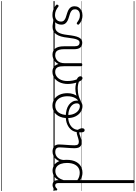

<svg xmlns="http://www.w3.org/2000/svg" viewBox="484 -1978 2431 3440"><g transform="rotate(90 1700.0 -257.5)"><path d="M319 -11Q356 -25 381 -29Q406 -33 426.5 -32Q447 -31 468 -31Q477 -31 481 -23.5Q485 -16 483.5 -7Q482 2 476.5 9.5Q471 17 462 17Q430 17 403.5 11.5Q377 6 352 3.5Q327 1 298 12ZM249 19Q203 19 167 7.5Q131 -4 105 -20.5Q79 -37 67 -50Q60 -58 61.5 -65.5Q63 -73 70 -83Q78 -91 85.5 -91.5Q93 -92 101 -85Q133 -59 170 -43Q207 -27 252 -27Q287 -27 312.5 -40.5Q338 -54 352 -78Q366 -102 366 -133Q366 -169 346 -188.5Q326 -208 295 -219Q264 -230 229.5 -240Q195 -250 163.5 -265Q132 -280 112 -307Q92 -334 92 -380Q92 -420 112 -451Q132 -482 169 -500.5Q206 -519 256 -519Q293 -519 324 -509.5Q355 -500 378.5 -485Q402 -470 417 -454Q424 -446 422 -439Q420 -432 413 -424Q407 -417 398.5 -417Q390 -417 382 -423Q350 -447 321 -460Q292 -473 253 -473Q201 -473 173.5 -449Q146 -425 146 -385Q146 -350 165.5 -330Q185 -310 216.5 -298.5Q248 -287 283.5 -277Q319 -267 350 -252Q381 -237 401 -210.5Q421 -184 421 -138Q421 -100 402.5 -63.5Q384 -27 346.5 -4Q309 19 249 19ZM0 928H527V938H0ZM0 -20H527V0H0ZM0 -505H527V-500H0ZM0 -1448H527V-1438H0Z M462 17Q453 17 448.5 9.5Q444 2 444.5 -7Q445 -16 451 -23.5Q457 -31 468 -31Q499 -31 521.5 -45.5Q544 -60 561 -87.5Q578 -115 588.5 -155Q599 -195 605 -247Q613 -318 623.5 -369Q634 -420 649.5 -452Q665 -484 687.5 -499.5Q710 -515 743 -515Q752 -515 756.5 -508Q761 -501 760.5 -491.5Q760 -482 755 -474.5Q750 -467 741 -467Q723 -467 710 -455.5Q697 -444 687 -419Q677 -394 669.5 -354Q662 -314 655 -257Q648 -186 632.5 -134.5Q617 -83 593 -49Q569 -15 536.5 1Q504 17 462 17ZM527 928H627V938H527ZM527 -20H627V0H527ZM527 -505H627V-500H527ZM527 -1448H627V-1438H527Z M959 18Q923 18 895 5.5Q867 -7 847.5 -32.5Q828 -58 818.5 -96Q809 -134 809 -184V-374Q809 -424 792 -445.5Q775 -467 741 -467Q730 -467 724 -474.5Q718 -482 718.5 -491.5Q719 -501 725 -508Q731 -515 743 -515Q772 -515 794 -506.5Q816 -498 831 -480Q846 -462 853.5 -435Q861 -408 861 -370V-189Q861 -138 871.5 -102Q882 -66 906 -48Q930 -30 969 -30Q994 -30 1019 -39Q1044 -48 1065.5 -68.5Q1087 -89 1099.5 -122.5Q1112 -156 1112 -205V-496Q1112 -506 1118.5 -510.5Q1125 -515 1139 -515Q1153 -515 1159 -510.5Q1165 -506 1165 -496V-204Q1165 -158 1169.5 -125.5Q1174 -93 1186 -72Q1198 -51 1218.5 -40.5Q1239 -30 1269 -30Q1295 -30 1318.5 -39.5Q1342 -49 1362.5 -67Q1383 -85 1398.5 -111.5Q1414 -138 1422.5 -172Q1431 -206 1431 -247Q1431 -304 1422.5 -345Q1414 -386 1402 -417Q1373 -430 1359.5 -447Q1346 -464 1346 -483Q1346 -496 1354 -507.5Q1362 -519 1380 -519Q1403 -519 1422 -493Q1441 -467 1455 -425.5Q1469 -384 1476.5 -338.5Q1484 -293 1484 -255Q1484 -213 1475 -172.5Q1466 -132 1448 -97.5Q1430 -63 1403.5 -37Q1377 -11 1342 4Q1307 19 1262 19Q1228 19 1201 7Q1174 -5 1155 -29Q1136 -53 1125 -90Q1111 -55 1085.5 -31Q1060 -7 1027.5 5.5Q995 18 959 18ZM627 928H1565V938H627ZM627 -20H1565V0H627ZM627 -505H1565V-500H627ZM627 -1448H1565V-1438H627Z M1569 -392Q1527 -392 1486.5 -401.5Q1446 -411 1407 -431Q1400 -435 1398.5 -442.5Q1397 -450 1399.5 -457Q1402 -464 1407 -467.5Q1412 -471 1418 -467Q1448 -451 1485.5 -442.5Q1523 -434 1565 -434Q1600 -434 1637.5 -439Q1675 -444 1708.5 -454.5Q1742 -465 1766 -479Q1774 -484 1780 -478.5Q1786 -473 1786.5 -464.5Q1787 -456 1779 -451Q1733 -422 1677 -407Q1621 -392 1569 -392ZM1565 928V938ZM1565 -20V0ZM1565 -505V-500ZM1565 -1448V-1438Z M1873 19Q1805 19 1754 -15.5Q1703 -50 1676 -110.5Q1649 -171 1649 -250Q1649 -308 1665 -354.5Q1681 -401 1711.5 -435Q1742 -469 1785 -487Q1828 -505 1882 -505Q1890 -505 1892.5 -498Q1895 -491 1892.5 -483.5Q1890 -476 1881 -476Q1849 -476 1821.5 -465.5Q1794 -455 1772 -435Q1750 -415 1735 -387Q1720 -359 1712 -324.5Q1704 -290 1704 -250Q1704 -185 1724.5 -135.5Q1745 -86 1782.5 -58.5Q1820 -31 1873 -31Q1912 -31 1943 -46.5Q1974 -62 1995.5 -91.5Q2017 -121 2028.5 -161.5Q2040 -202 2040 -250Q2040 -321 2016.5 -371Q1993 -421 1956.5 -446.5Q1920 -472 1881 -472Q1869 -472 1862.5 -479Q1856 -486 1856 -495.5Q1856 -505 1862.5 -512Q1869 -519 1881 -519Q1936 -519 1985 -487Q2034 -455 2064.5 -394.5Q2095 -334 2095 -250Q2095 -202 2085 -161Q2075 -120 2056 -87Q2037 -54 2009.5 -30Q1982 -6 1948 6.5Q1914 19 1873 19ZM1565 928H2166V938H1565ZM1565 -20H2166V0H1565ZM1565 -505H2166V-500H1565ZM1565 -1448H2166V-1438H1565Z M2066 -220Q2002 -220 1949 -234Q1896 -248 1858.5 -275.5Q1821 -303 1801 -340.5Q1781 -378 1781 -425Q1781 -445 1788 -462.5Q1795 -480 1808.5 -492.5Q1822 -505 1839.5 -512Q1857 -519 1880 -519Q1892 -519 1898.5 -512Q1905 -505 1905 -495.5Q1905 -486 1899 -479Q1893 -472 1880 -472Q1857 -472 1844 -458Q1831 -444 1831 -420Q1831 -373 1860.5 -337.5Q1890 -302 1944 -282.5Q1998 -263 2069 -263Q2136 -263 2188.5 -285Q2241 -307 2271.5 -345.5Q2302 -384 2305 -434Q2306 -445 2316.5 -448Q2327 -451 2337.5 -448Q2348 -445 2347 -434Q2345 -371 2308 -322.5Q2271 -274 2209 -247Q2147 -220 2066 -220ZM2166 928H2191V938H2166ZM2166 -20H2191V0H2166ZM2166 -505H2191V-500H2166ZM2166 -1448H2191V-1438H2166Z M2695 17Q2670 17 2647 11Q2624 5 2606 -8.5Q2588 -22 2578 -44Q2568 -66 2568 -97Q2568 -124 2570.5 -159Q2573 -194 2575.5 -232.5Q2578 -271 2580.5 -307Q2583 -343 2583 -374Q2583 -419 2567.5 -436.5Q2552 -454 2521 -454Q2496 -454 2463.5 -444Q2431 -434 2399 -424.5Q2367 -415 2341 -415Q2325 -415 2310.5 -431.5Q2296 -448 2286.5 -471.5Q2277 -495 2277 -514Q2277 -527 2281 -536.5Q2285 -546 2293.5 -552Q2302 -558 2313 -558Q2333 -558 2342 -540Q2351 -522 2351 -497Q2351 -488 2350.5 -479Q2350 -470 2349 -462Q2366 -461 2386.5 -467Q2407 -473 2430.5 -482Q2454 -491 2479 -497.5Q2504 -504 2530 -504Q2566 -504 2589 -491Q2612 -478 2623.5 -449.5Q2635 -421 2635 -376Q2635 -345 2632.5 -308.5Q2630 -272 2627.5 -235Q2625 -198 2622.5 -165Q2620 -132 2620 -108Q2620 -68 2641 -49.5Q2662 -31 2701 -31Q2712 -31 2717 -23.5Q2722 -16 2721.5 -7Q2721 2 2714.5 9.5Q2708 17 2695 17ZM2191 928H2759V938H2191ZM2191 -20H2759V0H2191ZM2191 -505H2759V-500H2191ZM2191 -1448H2759V-1438H2191Z M2694 17Q2683 17 2677.5 9.5Q2672 2 2672.5 -7Q2673 -16 2680 -23.5Q2687 -31 2700 -31Q2733 -31 2759.5 -43Q2786 -55 2805 -76Q2824 -97 2834.5 -125Q2845 -153 2846 -186Q2847 -198 2856 -201.5Q2865 -205 2873.5 -201.5Q2882 -198 2881 -186Q2880 -142 2865.5 -104.5Q2851 -67 2826.5 -40Q2802 -13 2768 2Q2734 17 2694 17ZM2759 928V938ZM2759 -20V0ZM2759 -505V-500ZM2759 -1448V-1438Z M3037 17Q2982 17 2938 -12Q2894 -41 2868.5 -98Q2843 -155 2843 -238Q2843 -288 2852.5 -331Q2862 -374 2881 -408.5Q2900 -443 2928 -467.5Q2956 -492 2993 -505.5Q3030 -519 3075 -519Q3108 -519 3140.5 -509.5Q3173 -500 3207 -480V-1434Q3207 -1444 3213.5 -1448.5Q3220 -1453 3233 -1453Q3247 -1453 3253 -1448.5Q3259 -1444 3259 -1434V-91Q3259 -60 3270 -45Q3281 -30 3303 -30Q3313 -30 3323 -33.5Q3333 -37 3342.5 -45Q3352 -53 3362 -63Q3368 -69 3374.5 -68Q3381 -67 3387 -60Q3393 -54 3394.5 -47.5Q3396 -41 3391 -34Q3380 -19 3364 -7.5Q3348 4 3330 10.5Q3312 17 3294 17Q3265 17 3245.5 5.5Q3226 -6 3216.5 -26.5Q3207 -47 3207 -75Q3207 -79 3207 -83.5Q3207 -88 3207 -92Q3184 -47 3154.5 -23.5Q3125 0 3094.5 8.5Q3064 17 3037 17ZM2899 -242Q2899 -180 2915.5 -133Q2932 -86 2964.5 -59.5Q2997 -33 3046 -33Q3078 -33 3108.5 -46.5Q3139 -60 3164.5 -92.5Q3190 -125 3207 -181V-428Q3172 -452 3139.5 -461Q3107 -470 3074 -470Q3042 -470 3015 -460.5Q2988 -451 2966.5 -432Q2945 -413 2930 -385.5Q2915 -358 2907 -322Q2899 -286 2899 -242ZM2759 928H3400V938H2759ZM2759 -20H3400V0H2759ZM2759 -505H3400V-500H2759ZM2759 -1448H3400V-1438H2759Z"/></g></svg>

Font: Playwrite ID Guides
Style: Regular
Weight: 400
Designer: Veronika Burian, José Scaglione
Foundry: TypeTogether
Version: Version 1.003